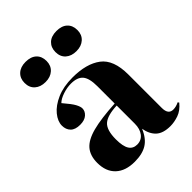

<svg xmlns="http://www.w3.org/2000/svg" viewBox="-220 -881 1011 1011"><g transform="rotate(-45 285.5 -375.5)"><path d="M185 14Q117 14 79 -21.5Q41 -57 41 -122Q41 -175 68 -207Q95 -239 157.5 -255.5Q220 -272 327 -278V-407Q327 -466 306.5 -490.5Q286 -515 238 -515Q209 -515 177.5 -504.5Q146 -494 130 -478Q167 -435 178 -414Q189 -393 189 -380Q189 -359 171 -343Q153 -327 120 -327Q83 -327 65.5 -345Q48 -363 48 -392Q48 -424 74.5 -456.5Q101 -489 150 -510.5Q199 -532 267 -532Q370 -532 428 -488.5Q486 -445 486 -335V-86Q486 -37 523 -37Q544 -37 566 -48L571 -41Q544 -8 512 3Q480 14 451 14Q397 14 370 -11Q343 -36 335 -82Q314 -31 278.5 -8.5Q243 14 185 14ZM258 -41Q290 -41 308.5 -65Q327 -89 327 -128V-263Q255 -260 226.5 -234.5Q198 -209 198 -140Q198 -88 213 -64.5Q228 -41 258 -41ZM380 -615Q343 -615 320.5 -635Q298 -655 298 -690Q298 -724 319.5 -744.5Q341 -765 380 -765Q419 -765 440.5 -745Q462 -725 462 -690Q462 -656 439.5 -635.5Q417 -615 380 -615ZM150 -615Q113 -615 90.5 -635Q68 -655 68 -690Q68 -724 90 -744.5Q112 -765 150 -765Q189 -765 210.5 -745Q232 -725 232 -690Q232 -656 209.5 -635.5Q187 -615 150 -615Z"/></g></svg>

Font: Literata 72pt
Style: Bold
Weight: 700
Designer: Latin by Veronika Burian and Jose Scaglione. Greek by Irene Vlachou. Cyrillic by Vera Evstafieva.
Foundry: TypeTogether
Version: Version 3.002